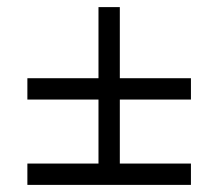

<svg xmlns="http://www.w3.org/2000/svg" viewBox="-20 -580 614 540"><path d="M57 -60V-120H257V-300H57V-360H257V-560H317V-360H517V-300H317V-120H517V-60Z"/></svg>

Font: Philosopher
Style: Regular
Weight: 400
Designer: Jovanny Lemonad
Foundry: Jovanny Lemonad
Version: Version 1.000